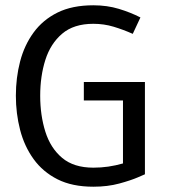

<svg xmlns="http://www.w3.org/2000/svg" viewBox="-20 -696 644 726"><path d="M297 -386H528V-37Q528 -37 501.5 -25.5Q475 -14 431 -2Q387 10 333 10Q253 10 197.5 -18Q142 -46 107 -94.5Q72 -143 56 -205Q40 -267 40 -334Q40 -402 56 -463.5Q72 -525 107 -573Q142 -621 197.5 -648.5Q253 -676 333 -676Q385 -676 429.5 -662.5Q474 -649 511 -630L482 -568Q446 -584 409.5 -595Q373 -606 333 -606Q259 -606 215 -568.5Q171 -531 151.5 -469.5Q132 -408 132 -334Q132 -260 151.5 -198Q171 -136 215 -99Q259 -62 333 -62Q362 -62 389.5 -66Q417 -70 445 -78V-316H297Z"/></svg>

Font: Epunda Sans
Style: Regular
Weight: 400
Designer: Simon Atzbach
Foundry: typofactur
Version: Version 2.204; ttfautohint (v1.8.4.7-5d5b)